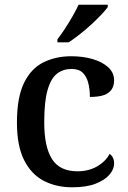

<svg xmlns="http://www.w3.org/2000/svg" viewBox="-20 -786 544 816"><path d="M287 10Q219 10 166 -17.5Q113 -45 82.5 -105.5Q52 -166 52 -265Q52 -373 82.5 -434.5Q113 -496 165.5 -521.5Q218 -547 283 -547Q332 -547 373.5 -535Q415 -523 440 -500Q465 -477 465 -444Q465 -422 454.5 -406Q444 -390 422 -382Q400 -374 362 -374Q362 -407 355 -434Q348 -461 331.5 -477Q315 -493 284 -493Q249 -493 223 -473.5Q197 -454 182.5 -404.5Q168 -355 168 -266Q168 -162 201 -110Q234 -58 309 -58Q357 -58 393 -79Q429 -100 446 -132Q455 -126 460 -115.5Q465 -105 465 -91Q465 -67 445.5 -44Q426 -21 387 -5.5Q348 10 287 10ZM224 -619Q239 -638 256 -664Q273 -690 288.5 -717Q304 -744 314 -766H438V-756Q429 -743 410 -723Q391 -703 367 -681Q343 -659 318 -639.5Q293 -620 272 -606H224Z"/></svg>

Font: Noto Serif Khojki Medium
Style: Regular
Weight: 500
Version: Version 2.003